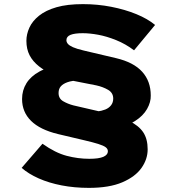

<svg xmlns="http://www.w3.org/2000/svg" viewBox="-20 -738 864 931"><path d="M531 -120 449 -197Q473 -200 490.5 -207Q508 -214 518.5 -227.5Q529 -241 529 -260Q529 -288 504 -302.5Q479 -317 447 -324L335 -346Q282 -358 241 -375Q200 -392 169.5 -416Q139 -440 123.5 -470Q108 -500 108 -540Q108 -572 122.5 -604Q137 -636 169.5 -662Q202 -688 254 -703Q306 -718 382 -718Q453 -718 519.5 -705Q586 -692 641 -669.5Q696 -647 732 -617L630 -494Q589 -525 543 -543.5Q497 -562 456 -569.5Q415 -577 381 -577Q342 -577 322 -569Q302 -561 302 -543Q302 -534 309 -525.5Q316 -517 334 -509Q352 -501 386 -493L543 -456Q628 -436 669.5 -390Q711 -344 711 -275Q712 -243 693 -209.5Q674 -176 634.5 -151Q595 -126 531 -120ZM411 173Q341 173 279 161Q217 149 167.5 127Q118 105 85 76L186 -41Q248 3 303 17.5Q358 32 413 32Q459 32 481 22.5Q503 13 503 -5Q503 -16 492.5 -24Q482 -32 456.5 -40Q431 -48 388 -58L261 -88Q174 -109 130.5 -152Q87 -195 87 -258Q87 -300 108 -334Q129 -368 171 -391Q213 -414 277 -421L361 -348Q329 -347 307.5 -339.5Q286 -332 275 -319.5Q264 -307 264 -287Q264 -260 286.5 -247Q309 -234 336 -227L470 -196Q555 -177 604 -153Q653 -129 674.5 -96.5Q696 -64 696 -14Q696 34 666 76.5Q636 119 573 146Q510 173 411 173Z"/></svg>

Font: Lexend Tera ExtraBold
Style: Regular
Weight: 800
Designer: Bonnie Shaver-Troup, Thomas Jockin
Foundry: Lexend
Version: Version 1.007